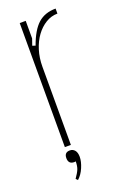

<svg xmlns="http://www.w3.org/2000/svg" viewBox="-127 -543 470 720"><g transform="rotate(-20 107.5 -183.5)"><path d="M74 -495V-425L65 -399L77 -395Q97 -451 124.5 -475.5Q152 -500 195 -500V-480Q170 -480 148 -466.5Q126 -453 109.5 -430.5Q93 -408 83.5 -377.5Q74 -347 74 -312V0H50V-495ZM70 64Q68 65 64 65Q41 65 41 41Q41 18 63 18Q75 18 82.5 27Q90 36 90 53Q90 72 80 95.5Q70 119 54 133L47 126Q61 106 65.5 94Q70 82 70 64Z"/></g></svg>

Font: Moniqa Thin Paragraph
Style: Regular
Weight: 100
Designer: Rajesh Rajput
Foundry: Rajesh Rajput
Version: Version 1.000